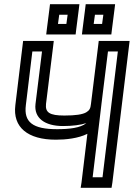

<svg xmlns="http://www.w3.org/2000/svg" viewBox="-20 -869 637 914"><path d="M396 -232 368 0 364 25H389H486H511L515 0L594 -649L597 -674H572H475H450L447 -649L413 -374C411 -352 405 -343 390 -334C372 -324 340 -319 286 -319C215 -319 195 -334 199 -374L233 -649L236 -674H211H115H90L87 -649L53 -368C40 -263 112 -204 246 -204C293 -204 352 -210 396 -232ZM463 -374 469 -423 494 -624H541L468 -25H421L454 -298L463 -374ZM391 -283C364 -260 309 -254 252 -254C135 -254 93 -288 103 -368L134 -624H180L149 -374C141 -307 193 -269 280 -269C325 -269 364 -274 391 -283ZM343 -730 355 -824 358 -849H333H243H218L215 -824L203 -730L200 -705H225H315H340L343 -730ZM296 -755H256L262 -799H302L296 -755ZM513 -730 525 -824 528 -849H503H413H388L385 -824L373 -730L370 -705H395H485H510L513 -730ZM466 -755H426L432 -799H472L466 -755Z"/></svg>

Font: Gamestation Display Outline
Style: Italic
Weight: 400
Designer: Jonas Hecksher
Foundry: Jonas Hecksher, Playtypeª, e-types AS
Version: Version 1.003